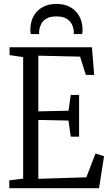

<svg xmlns="http://www.w3.org/2000/svg" viewBox="-20 -992 591 1012"><path d="M102 -50.5V-691L30.5 -701.5V-743H464.5L476.5 -597H432.5L402 -693.5L182 -698.5V-405L341 -408.5L353 -491.5H397V-271.5H353L341 -356.5L182 -360V-49.5L435 -57.5L483.5 -183L528.5 -168.5L502 0H29V-41.5ZM277.5 -971.5Q319.5 -971.5 350.2 -954.5Q381 -937.5 398 -906.8Q415 -876 415 -835.5Q415 -830.5 414.5 -824.5Q414 -818.5 413 -812.5H369.5Q369.5 -815.5 369.2 -820Q369 -824.5 368.5 -829.5Q367 -847.5 358.2 -865Q349.5 -882.5 330 -894Q310.5 -905.5 277.5 -905.5Q244 -905.5 224.8 -894Q205.5 -882.5 197 -865Q188.5 -847.5 186.5 -829.5Q186.5 -824.5 186.2 -820Q186 -815.5 186 -812.5H142Q141 -818.5 140.5 -824.5Q140 -830.5 140 -835.5Q140 -876 157 -906.8Q174 -937.5 204.8 -954.5Q235.5 -971.5 277.5 -971.5Z"/></svg>

Font: Merriweather 24pt SemiCondensed Light
Style: Regular
Weight: 300
Width: 4
Designer: Eben Sorkin
Foundry: Eben Sorkin
Version: Version 2.100